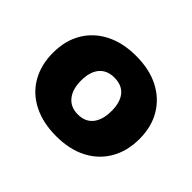

<svg xmlns="http://www.w3.org/2000/svg" viewBox="-119 -700 894 894"><g transform="rotate(45 328.5 -253.0)"><path d="M329 11Q242 11 177.5 -21.5Q113 -54 78.5 -114Q44 -174 44 -254Q44 -334 79 -393Q114 -452 178 -484.5Q242 -517 328 -517Q416 -517 479.5 -484.5Q543 -452 578 -393Q613 -334 613 -254Q613 -174 578 -114Q543 -54 479.5 -21.5Q416 11 329 11ZM329 -132Q378 -132 403.5 -164.5Q429 -197 429 -254Q429 -312 403.5 -343Q378 -374 328 -374Q280 -374 254 -343Q228 -312 228 -254Q228 -197 254.5 -164.5Q281 -132 329 -132Z"/></g></svg>

Font: Nunito Sans 7pt Black
Style: Regular
Weight: 900
Designer: Vernon Adams
Foundry: Vernon Adams
Version: Version 3.101;gftools[0.9.27]